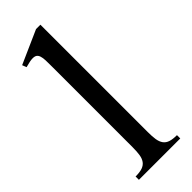

<svg xmlns="http://www.w3.org/2000/svg" viewBox="-234 -720 745 745"><g transform="rotate(-45 138.5 -348.0)"><path d="M181.2 -106.9Q181.2 -82.5 183.8 -65.7Q186.5 -48.8 194.3 -38.1Q202.1 -27.3 216.3 -22.7Q230.5 -18.1 252.9 -18.1V0H25.9V-18.1Q48.8 -18.1 63 -22.9Q77.1 -27.8 85 -38.6Q92.8 -49.3 95.5 -66.2Q98.1 -83 98.1 -106.9V-549.8Q98.1 -569.3 97.7 -583.5Q97.2 -597.7 94.2 -606.9Q91.3 -616.2 85.2 -620.6Q79.1 -625 67.9 -625Q60.5 -625 50.5 -623Q40.5 -621.1 26.9 -617.2L20 -634.8L157.2 -695.8H181.2Z"/></g></svg>

Font: Tuladha Jejeg
Style: Regular
Weight: 400
Designer: R.S. Wihananto
Foundry: R.S. Wihananto
Version: Version 1.92